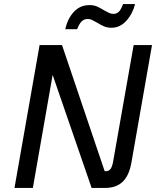

<svg xmlns="http://www.w3.org/2000/svg" viewBox="-20 -921 765 941"><path d="M725 -700 624 -124Q613 -61 581.5 -30.5Q550 0 496 0H429L238 -554L141 0H51L174 -700H284L493 -82H499Q514 -82 522.5 -94Q531 -106 536 -138L635 -700ZM419 -896Q439 -896 454.5 -889.5Q470 -883 489 -871Q507 -861 516 -857Q525 -853 536 -853Q553 -853 563.5 -864.5Q574 -876 583 -901H642Q630 -853 599 -819Q568 -785 527 -785Q506 -785 490.5 -791.5Q475 -798 456 -810Q440 -819 430.5 -823.5Q421 -828 410 -828Q392 -828 380 -816Q368 -804 358 -778H300Q311 -829 341.5 -862.5Q372 -896 419 -896Z"/></svg>

Font: KoHo Medium
Style: Italic
Weight: 500
Italic angle: -10°
Designer: Cadson Demak & Katatrad Team
Foundry: Cadson Demak Co.,Ltd.
Version: Version 1.000